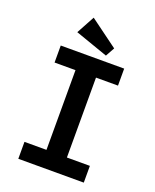

<svg xmlns="http://www.w3.org/2000/svg" viewBox="-150 -903 800 989"><g transform="rotate(20 250.0 -408.0)"><path d="M73.2 0ZM79.1 -623H426.8V-529.8H306.2V-91.8H432.1V0H73.2V-92.8H193.8V-529.8H79.1ZM189.5 -815.9 342.8 -703.1 315.4 -653.8 135.7 -716.8Z"/></g></svg>

Font: InconsolataGo
Style: Bold
Weight: 700
Designer: Raph Levien, Kirill Tkachev(cyreal.org)
Foundry: Raph Levien, Kirill Tkachev(cyreal.org)
Version: Version 1.015; ttfautohint (v0.92) -l 8 -r 50 -G 200 -x 14 -